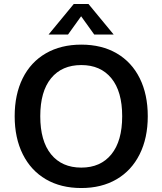

<svg xmlns="http://www.w3.org/2000/svg" viewBox="-20 -939 819 968"><path d="M54 -353Q54 -463 94.5 -544.5Q135 -626 211 -670Q287 -714 390 -714Q493 -714 568.5 -670Q644 -626 684.5 -544.5Q725 -463 725 -353Q725 -243 684 -161Q643 -79 567.5 -35Q492 9 390 9Q287 9 211.5 -35Q136 -79 95 -161Q54 -243 54 -353ZM596 -353Q596 -478 541.5 -544.5Q487 -611 390 -611Q292 -611 237.5 -544.5Q183 -478 183 -353Q183 -228 237.5 -161Q292 -94 390 -94Q487 -94 541.5 -161Q596 -228 596 -353ZM323 -765H225L352 -919H426L553 -765H455L389 -857Z"/></svg>

Font: wassup Sans
Style: Bold
Weight: 700
Version: Version 2.001